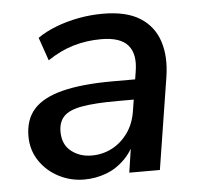

<svg xmlns="http://www.w3.org/2000/svg" viewBox="-43 -541 622 594"><g transform="rotate(-5 268.5 -244.0)"><path d="M196 9Q153 9 116 -10.5Q79 -30 57 -63.5Q35 -97 35 -139Q35 -191 63.5 -223Q92 -255 153 -270.5Q214 -286 310 -286H390L381 -224H319Q250 -224 209.5 -217Q169 -210 152 -192.5Q135 -175 135 -145Q135 -105 161.5 -84Q188 -63 225 -63Q259 -63 288 -78Q317 -93 337.5 -121.5Q358 -150 364 -190L383 -310Q392 -363 368.5 -391Q345 -419 285 -419Q240 -419 199 -407Q158 -395 118 -368L93 -440Q117 -457 150.5 -470Q184 -483 221.5 -490Q259 -497 297 -497Q370 -497 412.5 -470Q455 -443 470.5 -395Q486 -347 476 -284L431 0H336L352 -107H362Q349 -68 322.5 -41.5Q296 -15 263.5 -3Q231 9 196 9Z"/></g></svg>

Font: Nunito Sans 12pt SemiBold
Style: Italic
Weight: 600
Italic angle: -9°
Designer: Vernon Adams
Foundry: Vernon Adams
Version: Version 3.101;gftools[0.9.27]